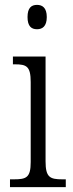

<svg xmlns="http://www.w3.org/2000/svg" viewBox="-20 -768 300 788"><path d="M132 -648C154 -648 172 -660 172 -698C172 -736 154 -748 132 -748C109 -748 93 -736 93 -698C93 -660 109 -648 132 -648ZM21 0H250V-32H236C185 -32 167 -40 167 -106V-536H33V-504H41C89 -504 106 -496 106 -431V-103C106 -39 88 -32 37 -32H21Z"/></svg>

Font: Noto Serif Georgian Condensed Light
Style: Regular
Weight: 300
Width: 3
Designer: Monotype Design Team, Akaki Razmadze
Foundry: Google LLC
Version: Version 2.003